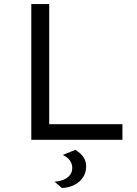

<svg xmlns="http://www.w3.org/2000/svg" viewBox="-20 -688 672 945"><path d="M134 0V-668H222.2V-76.7H582.6V0ZM285.1 237.4 248.4 206.2Q270.4 204.7 290.1 197.6Q309.7 190.4 322.6 175.5Q335.6 160.6 335.6 137.8Q335.6 118 323.5 101.4Q311.5 84.8 289 74.5L350.9 49.5Q379.3 67 391.6 86.8Q404 106.5 404 130.9Q404 162.4 387.8 185.9Q371.6 209.5 344.8 222.7Q318 235.9 285.1 237.4Z"/></svg>

Font: Atkinson Hyperlegible Mono ExtraLight
Style: Regular
Weight: 200
Monospace: yes
Designer: Elliott Scott, Megan Eiswerth, Linus Boman, Theodore Petrosky, Letters from Sweden
Foundry: Applied Design Works, Letters from Sweden
Version: Version 2.001